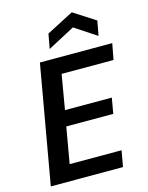

<svg xmlns="http://www.w3.org/2000/svg" viewBox="-135 -1013 847 1097"><g transform="rotate(-15 288.5 -465.0)"><path d="M26 0 149 -700H577L559 -605H252L217 -400H494L478 -308H200L163 -95H470L453 0ZM223 -760 239 -847 399 -930 528 -847 512 -760 383 -845Z"/></g></svg>

Font: DM Sans 24pt SemiBold
Style: Italic
Weight: 600
Italic angle: -10°
Designer: Colophon Foundry, Jonny Pinhorn
Foundry: Colophon Foundry
Version: Version 4.004;gftools[0.9.30]